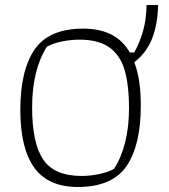

<svg xmlns="http://www.w3.org/2000/svg" viewBox="-20 -736 673 765"><path d="M61 -298Q61 -456 118 -539Q175 -622 312 -622Q443 -622 497 -527H515Q538 -569 550.5 -614.5Q563 -660 564 -716H610Q608 -637 585.5 -581Q563 -525 515 -488Q541 -422 541 -315Q541 -157 484 -74Q427 9 290 9Q172 9 116.5 -68Q61 -145 61 -298ZM434 -63Q463 -107 478.5 -168.5Q494 -230 494 -304Q494 -399 476 -458.5Q458 -518 414.5 -548Q371 -578 297 -578Q261 -578 225.5 -570.5Q190 -563 167 -550Q108 -458 108 -308Q108 -166 152 -100.5Q196 -35 305 -35Q340 -35 375.5 -42.5Q411 -50 434 -63Z"/></svg>

Font: Athiti Light
Style: Regular
Weight: 300
Designer: CadsonDemak Team
Foundry: CadsonDemak
Version: Version 1.032